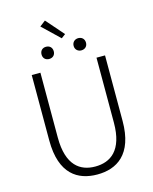

<svg xmlns="http://www.w3.org/2000/svg" viewBox="-150 -1150 1006 1260"><g transform="rotate(-15 352.5 -519.5)"><path d="M352 13C483 13 602 -55 602 -284V-729H544V-288C544 -98 455 -41 352 -41C251 -41 163 -98 163 -288V-729H104V-284C104 -55 221 13 352 13ZM242 -801C267 -801 284 -817 284 -842C284 -868 267 -884 242 -884C218 -884 201 -868 201 -842C201 -817 218 -801 242 -801ZM357 -911 385 -932 280 -1052 241 -1022ZM461 -801C485 -801 503 -817 503 -842C503 -868 485 -884 461 -884C438 -884 419 -868 419 -842C419 -817 438 -801 461 -801Z"/></g></svg>

Font: Noto Sans KR Light
Style: Regular
Weight: 300
Designer: Ryoko NISHIZUKA 西塚涼子 (kana, bopomofo & ideographs); Paul D. Hunt (Latin, Greek & Cyrillic); Sandoll Communications 산돌커뮤니
Foundry: Adobe
Version: Version 2.004;hotconv 1.0.118;makeotfexe 2.5.65603